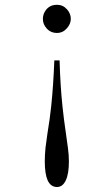

<svg xmlns="http://www.w3.org/2000/svg" viewBox="-20 -624 457 785"><path d="M223.6 -377H202.1Q198.2 -274.4 189.5 -191.4Q184.6 -142.6 173.8 -77.1Q168 -37.1 166 -19.5Q163.1 9.8 163.1 36.1Q163.1 86.9 174.8 113.3Q187.5 140.6 212.9 140.6Q236.3 140.6 249 113.3Q261.7 86.9 261.7 36.1Q261.7 9.8 257.8 -18.6Q255.9 -36.1 250 -75.2Q240.2 -141.6 235.4 -189.5Q226.6 -272.5 223.6 -377ZM212.9 -489.3Q237.3 -489.3 253.9 -508.8Q269.5 -526.4 269.5 -546.9Q269.5 -568.4 253.9 -585.9Q237.3 -604.5 212.9 -604.5Q186.5 -604.5 169.9 -585.9Q155.3 -568.4 155.3 -546.9Q155.3 -525.4 169.9 -508.8Q186.5 -489.3 212.9 -489.3Z"/></svg>

Font: Batang
Style: Regular
Weight: 400
Version: Version 2.21